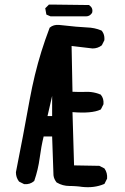

<svg xmlns="http://www.w3.org/2000/svg" viewBox="-20 -801 540 829"><path d="M334 5.9Q328.6 4.9 323.2 4.4Q317.9 3.9 312.5 3.4Q307.1 2.9 301.8 2.7Q296.4 2.4 290.8 2.2Q285.2 2 279.8 2Q250.5 2 225.6 -12.7L224.6 -13.2L224.1 -13.7Q218.8 -20.5 215.3 -28.1Q211.9 -35.6 210.9 -44.4V-44.9L205.1 -211.9H168.5Q157.7 -167.5 151.4 -119.1Q144.5 -67.9 128.4 -21.5L127.9 -20L127 -19Q109.4 -3.9 85.4 -5.9H84.5L83.5 -6.3L64 -16.1L62.5 -17.1L61.5 -18.1Q48.8 -35.2 48.8 -56.6V-57.1V-57.6Q80.1 -214.8 108.4 -372.1Q118.2 -424.8 130.6 -476.6Q143.1 -528.3 158.9 -579.1Q174.8 -629.9 193.8 -679.7L194.3 -681.2L195.3 -682.1Q210.9 -695.3 234.9 -693.4Q321.8 -683.6 354.5 -682.6Q389.2 -681.6 417.5 -669.4L418.5 -668.9L419.4 -668Q423.8 -662.6 426.5 -656.5Q429.2 -650.4 430.2 -643.3Q431.2 -636.2 430.7 -628.4V-627.4L430.2 -626.5L420.4 -606.9L419.4 -605.5L418.5 -604.5Q401.4 -591.8 379.9 -591.8H379.4L289.1 -602.5L293 -404.8Q322.3 -403.3 351.6 -404.3Q362.3 -404.8 373 -403.6Q383.8 -402.3 393.8 -399.7Q403.8 -397 413.6 -393.1L414.6 -392.6L415.5 -391.6Q428.7 -376 426.8 -352.1V-351.1L426.3 -350.1L416.5 -330.6L415.5 -328.6L413.6 -327.6Q376.5 -310.1 293 -316.9L299.8 -86.9L407.2 -85H408.7L409.7 -84.5L429.2 -74.7L430.7 -73.7L431.6 -72.8Q444.3 -54.2 442.4 -30.8V-29.8L441.9 -28.8L432.1 -9.3L431.2 -7.3L429.2 -6.3Q386.7 11.7 334 5.9ZM205.1 -299.8V-386.7L185.1 -299.8ZM196.8 -731 183.1 -736.8 180.2 -738.3 179.7 -741.2 175.8 -762.7 175.3 -765.6 177.7 -767.6 189.5 -779.3 190.9 -781.2H193.4H209L362.3 -779.3H364.3L365.7 -778.3Q382.8 -766.1 377.9 -746.6L377.4 -745.6L377 -744.6Q367.2 -730.5 352.5 -730.5H199.2H198.2Z"/></svg>

Font: NaikaiFont
Style: SemiBold
Weight: 600
Version: Version 1.89